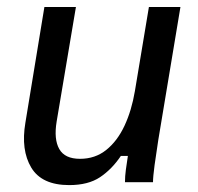

<svg xmlns="http://www.w3.org/2000/svg" viewBox="-20 -520 565 548"><path d="M177.5 8.3Q99.2 8.3 69.2 -41.7Q39.2 -91.7 52.5 -170L106.7 -500H196.7L141.7 -173.3Q133.3 -122.5 149.2 -94.6Q165 -66.7 208.3 -66.7Q251.7 -66.7 283.3 -92.1Q315 -117.5 335.4 -161.2Q355.8 -205 365 -260L405 -500H495L431.7 -120Q425.8 -82.5 421.2 -48.8Q416.7 -15 416.7 0H336.7Q336.7 -16.7 339.2 -35.4Q341.7 -54.2 345 -75H325Q299.2 -36.7 265.4 -14.2Q231.7 8.3 177.5 8.3Z"/></svg>

Font: Familjen Grotesk GF
Style: Italic
Weight: 400
Designer: Anders Wikstroem, Jonas Baeckman, Matilda Gysing, Kristian Moeller
Foundry: Familjen STHML AB
Version: Version 2.000; Beta; Release 4; Build 6